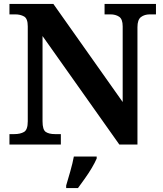

<svg xmlns="http://www.w3.org/2000/svg" viewBox="-20 -734 828 975"><path d="M28 0V-53H53Q83 -53 102 -64Q121 -75 121 -118V-600Q121 -640 102 -650.5Q83 -661 58 -661H28V-714H251L603 -216V-600Q603 -637 585 -649Q567 -661 541 -661H511V-714H772V-661H741Q714 -661 696 -647.5Q678 -634 678 -596V0H586L196 -551V-118Q196 -75 212.5 -64Q229 -53 259 -53H289V0ZM316 208Q325 178 337 136Q349 94 355 61H471V71Q462 92 446 119Q430 146 411 172.5Q392 199 376 221H316Z"/></svg>

Font: Noto Serif Ethiopic
Style: Bold
Weight: 700
Designer: Monotype Design Team
Foundry: Monotype Imaging Inc.
Version: Version 2.102; ttfautohint (v1.8.4.7-5d5b)